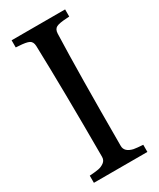

<svg xmlns="http://www.w3.org/2000/svg" viewBox="-189 -800 714 861"><g transform="rotate(-30 167.5 -369.0)"><path d="M29 0V-37Q59 -39 75.5 -42Q92 -45 105.5 -55Q119 -65 119 -83Q119 -429 112 -661Q111 -683 96.5 -690.5Q82 -698 43 -700L29 -701V-738H306V-701L292 -700Q253 -698 238.5 -690.5Q224 -683 223 -661Q216 -461 216 -83Q216 -52 258 -42Q275 -39 306 -37V0Z"/></g></svg>

Font: Prociono
Style: Regular
Weight: 400
Designer: Barry Schwartz
Foundry: The Crud Factory
Version: Version 2.301